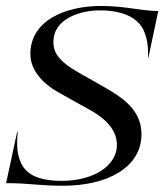

<svg xmlns="http://www.w3.org/2000/svg" viewBox="-30 -600 548 629"><path d="M177 8.5C321 8.5 433.5 -51 433.5 -160.5C433.5 -231.5 383.5 -273.5 319.5 -310L226.5 -363C158 -401.5 145 -431.5 145 -462.5C145 -539 232.5 -566 298 -566C381.5 -566 423 -536 439.5 -503C455.5 -469 455.5 -437.5 455 -410.5H456L488.5 -564C431.5 -564 381.5 -580.5 300.5 -580.5C188 -580.5 69.5 -535 69.5 -423C69.5 -370.5 109.5 -326.5 162 -297L264.5 -240C327.5 -205 353 -166 353 -125C353 -58.5 279 -7.5 171.5 -7.5C88.5 -7.5 52 -33.5 37.5 -69.5C23 -101 25.5 -139.5 28 -169.5H26.5L-10 0C69.5 0 95 8.5 177 8.5Z"/></svg>

Font: Beautique Display Italic
Style: Regular
Weight: 400
Italic angle: -12°
Designer: Nhat-Quang Ngo
Version: Version 1.100;Glyphs 3.2.3 (3260)